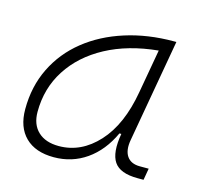

<svg xmlns="http://www.w3.org/2000/svg" viewBox="-83 -613 753 715"><g transform="rotate(15 293.0 -255.5)"><path d="M181.6 10.3Q110.8 10.3 72 -27.8Q33.2 -65.9 33.2 -135.3Q33.2 -223.1 68.4 -294.7Q103.5 -366.2 167 -417Q230.5 -467.8 316.4 -495.1Q402.3 -522.5 503.4 -522.5H512.2L442.4 -126Q435.1 -85.4 450.4 -62.7Q465.8 -40 500.5 -40H534.7L526.9 4.9H503.9Q436 4.9 412.8 -29.5Q389.6 -64 402.8 -138.7H395.5Q362.3 -66.9 306.9 -28.3Q251.5 10.3 181.6 10.3ZM189 -34.7Q274.9 -34.7 339.8 -105.5Q404.8 -176.3 427.2 -306.2L457 -474.6Q341.8 -463.4 257.3 -418Q172.9 -372.6 126.5 -300.5Q80.1 -228.5 80.1 -137.7Q80.1 -88.9 108.9 -61.8Q137.7 -34.7 189 -34.7Z"/></g></svg>

Font: Cascadia Code NF ExtraLight
Style: Italic
Weight: 200
Italic angle: -10°
Monospace: yes
Designer: Aaron Bell
Foundry: Saja Typeworks
Version: Version 2404.023; ttfautohint (v1.8.4)